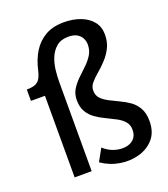

<svg xmlns="http://www.w3.org/2000/svg" viewBox="-138 -840 835 953"><g transform="rotate(-20 279.5 -364.0)"><path d="M23 -431V-491Q51 -491 67.5 -497.5Q84 -504 93.5 -520Q103 -536 109 -563Q121 -616 146 -656Q171 -696 211 -719Q251 -742 309 -742Q358 -742 397 -727Q436 -712 458.5 -684Q481 -656 481 -616Q481 -575 465.5 -545Q450 -515 428.5 -492Q407 -469 384.5 -450Q362 -431 346.5 -413Q331 -395 331 -374Q331 -347 346.5 -331Q362 -315 386 -302.5Q410 -290 437 -277.5Q464 -265 487.5 -248.5Q511 -232 526.5 -205Q542 -178 542 -136Q542 -78 511.5 -43Q481 -8 433.5 5.5Q386 19 333.5 10.5Q281 2 236 -29L272 -94Q297 -71 326.5 -61.5Q356 -52 384 -55Q412 -58 430 -75.5Q448 -93 448 -124Q448 -150 433 -167.5Q418 -185 393.5 -198Q369 -211 342.5 -223.5Q316 -236 292 -252.5Q268 -269 253 -294Q238 -319 238 -356Q238 -389 253 -413Q268 -437 289 -457.5Q310 -478 332 -498.5Q354 -519 369 -543Q384 -567 384 -597Q384 -616 375.5 -632Q367 -648 350 -657.5Q333 -667 306 -667Q267 -667 243.5 -647.5Q220 -628 207.5 -598.5Q195 -569 191 -535.5Q187 -502 187 -472V0H97V-431Z"/></g></svg>

Font: Rosario Medium
Style: Regular
Weight: 500
Version: Version 1.201